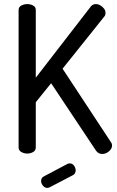

<svg xmlns="http://www.w3.org/2000/svg" viewBox="-20 -751 571 939"><path d="M113 0Q98 0 84.5 -7.5Q71 -15 71 -30V-702Q71 -717 84.5 -724Q98 -731 113 -731Q129 -731 142 -724Q155 -717 155 -702V-371L424 -719Q433 -731 449 -731Q460 -731 471 -724.5Q482 -718 489 -708.5Q496 -699 496 -688Q496 -684 495 -679Q494 -674 490 -670L286 -415L523 -55Q528 -48 528 -40Q528 -29 521 -19.5Q514 -10 503 -4Q492 2 479 2Q471 2 463 -2Q455 -6 449 -15L230 -344L155 -251V-30Q155 -15 142 -7.5Q129 0 113 0ZM211 168Q199 168 190 157Q181 146 181 134Q181 119 194 112L311 50Q317 48 321 48Q334 48 342 59Q350 70 350 82Q350 99 336 106L223 165Q220 166 217 167Q214 168 211 168Z"/></svg>

Font: Dosis Medium
Style: Regular
Weight: 500
Designer: EdgarTolentino, PabloImpallari, IginoMarini
Foundry: EdgarTolentino, PabloImpallari, IginoMarini
Version: Version 3.001; ttfautohint (v1.8.2)